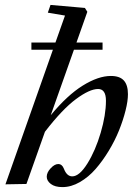

<svg xmlns="http://www.w3.org/2000/svg" viewBox="-20 -745 538 776"><path d="M2 0 193.8 -543.9H106.9V-573.2H204.1L242.7 -682.1L173.3 -693.8L184.1 -725.1L323.2 -712.9L333 -697.3L289.1 -573.2H394.5V-543.9H278.8L185.1 -279.3Q251.5 -359.9 314.2 -398.9Q377 -438 428.2 -438Q463.9 -438 480.5 -419.7Q497.1 -401.4 497.1 -364.3Q497.1 -336.9 487.5 -298.6Q478 -260.3 461.2 -218.3Q444.3 -176.3 419.4 -135.3Q394.5 -94.2 366.2 -61.8Q337.9 -29.3 302.7 -9Q267.6 11.2 232.4 11.2Q202.1 11.2 185.5 -1.5Q168.9 -14.2 168.9 -30.8Q168.9 -47.9 184.8 -64.9Q200.7 -82 215.3 -82Q231 -82 238.3 -63Q250 -32.2 272 -32.2Q300.8 -32.2 333.3 -84.2Q365.7 -136.2 387 -208.5Q408.2 -280.8 408.2 -337.9Q408.2 -385.3 376.5 -385.3Q342.3 -385.3 287.4 -344.7Q232.4 -304.2 161.6 -212.4L86.9 -1.5Z"/></svg>

Font: Elstob 14pt Medium
Style: Italic
Weight: 500
Italic angle: -20°
Designer: Peter S. Baker
Version: Version 1.015